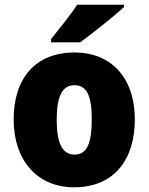

<svg xmlns="http://www.w3.org/2000/svg" viewBox="-20 -786 633 816"><path d="M507 -756V-766H308C279 -721 231 -663 197 -620V-606H321C374 -645 467 -719 507 -756ZM553 -278C553 -461 447 -563 298 -563C129 -563 38 -452 38 -278C38 -107 136 10 295 10C466 10 553 -109 553 -278ZM221 -277C221 -375 244 -424 296 -424C351 -424 370 -375 370 -278C370 -180 351 -129 297 -129C243 -129 221 -181 221 -277Z"/></svg>

Font: Noto Sans Gujarati UI SemiCondensed Black
Style: Regular
Weight: 900
Width: 4
Designer: Jelle Bosma - Monotype Design Team, Universal Thirst
Foundry: Monotype Imaging Inc.
Version: Version 2.106